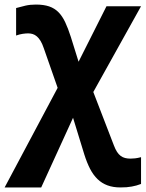

<svg xmlns="http://www.w3.org/2000/svg" viewBox="-44 -573 632 833"><path d="M111.8 -553.2Q145.5 -553.2 169.2 -545.2Q192.9 -537.1 209.7 -520Q226.6 -502.9 239 -476.3Q251.5 -449.7 263.2 -413.1L296.9 -305.2L418 -545.9H567.9L360.8 -173.8L450.2 58.1Q456.5 74.7 463.6 85.7Q470.7 96.7 479.5 103.3Q488.3 109.9 498.8 112.5Q509.3 115.2 522 115.2Q531.7 115.2 542.2 114Q552.7 112.8 567.9 108.9V225.1Q557.6 229 548.1 231.7Q538.6 234.4 527.8 236.3Q517.1 238.3 505.1 239.3Q493.2 240.2 478 240.2Q446.8 240.2 422.4 231.2Q397.9 222.2 379.4 204.3Q360.8 186.5 346.9 159.7Q333 132.8 321.8 97.2L272.9 -62L134.8 240.2H-23.9L206.1 -191.9L146 -363.8Q139.6 -382.8 132.1 -395.3Q124.5 -407.7 116 -415Q107.4 -422.4 97.9 -425.3Q88.4 -428.2 78.1 -428.2Q68.8 -428.2 54.9 -426.3Q41 -424.3 25.9 -418.9V-538.1Q46.4 -543.9 66.7 -548.6Q86.9 -553.2 111.8 -553.2Z"/></svg>

Font: Droid Sans
Style: Bold
Weight: 700
Foundry: Ascender Corporation
Version: Version 1.00 build 112